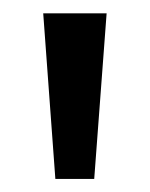

<svg xmlns="http://www.w3.org/2000/svg" viewBox="-20 -694 227 291"><path d="M141.6 -673.8 122.8 -422.8H63.9L45.5 -673.8Z"/></svg>

Font: AKL FREE 001
Style: Regular
Weight: 400
Designer: AKL
Foundry: AKL
Version: Version 1.00;August 10, 2024;FontCreator 13.0.0.2630 64-bit